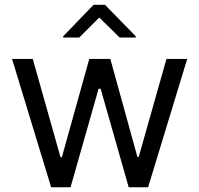

<svg xmlns="http://www.w3.org/2000/svg" viewBox="-20 -796 847 816"><path d="M775.6 -545.5 609.4 0H527L407.7 -419H399.1L279.8 0H197.4L31.2 -545.5H119.3L237.2 -127.8H242.9L359.4 -545.5H448.9L563.9 -129.3H569.6L687.5 -545.5ZM316.8 -636.4 402 -721.6 488.6 -636.4H556.8V-642L426.1 -775.6H377.8L248.6 -642V-636.4Z"/></svg>

Font: Inter UI
Style: Regular
Weight: 400
Designer: Rasmus Andersson
Foundry: rsms
Version: Version 2.2